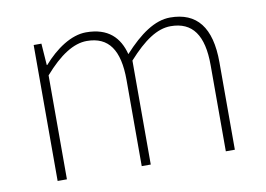

<svg xmlns="http://www.w3.org/2000/svg" viewBox="-63 -636 1016 733"><g transform="rotate(-10 444.5 -270.0)"><path d="M105 0H141V-403C201 -472 256 -507 307 -507C392 -507 431 -450 431 -334V0H466V-403C528 -472 580 -507 632 -507C717 -507 757 -450 757 -334V0H792V-339C792 -475 739 -540 636 -540C576 -540 517 -498 455 -430C438 -496 396 -540 310 -540C252 -540 191 -498 143 -443H141L135 -527H105Z"/></g></svg>

Font: Harano Aji Gothic KR ExtraLight
Style: Regular
Weight: 250
Foundry: Masamichi Hosoda
Version: HaranoAjiGothicKR-ExtraLight version 20220220;ttx 4.29.1